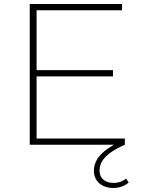

<svg xmlns="http://www.w3.org/2000/svg" viewBox="-20 -720 708 955"><path d="M607 168C591 182 568 190 546 190C505 190 475 169 475 128C475 92 495 46 601 0V-31H162V-340H542V-371H162V-669H587V-700H128V0H547C466 45 447 91 447 129C447 182 487 215 543 215C572 215 597 207 620 188Z"/></svg>

Font: Talent ExtraLight
Style: Regular
Weight: 200
Designer: Mike Powis
Version: Version 1.001;hotconv 1.0.109;makeotfexe 2.5.65596